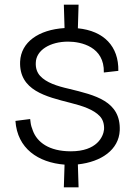

<svg xmlns="http://www.w3.org/2000/svg" viewBox="-20 -692 576 821"><path d="M316 109 313 11C414 0 488 -52 492 -134C497 -260 386 -285 276 -312C223 -324 178 -339 152 -367C139 -381 132 -400 133 -423C134 -478 195 -514 271 -514C327 -514 427 -492 424 -382L486 -389C488 -494 424 -560 313 -571L316 -672H253L256 -572C145 -565 70 -512 66 -429C61 -305 177 -279 282 -252C334 -239 381 -223 407 -195C420 -181 426 -162 425 -139C422 -108 395 -45 283 -45C188 -45 139 -85 121 -132C116 -145 112 -157 111 -167C110 -176 109 -182 109 -183L46 -175C54 -57 143 3 256 12L253 109Z"/></svg>

Font: OSH Darker Grotesque Medium
Style: Regular
Weight: 500
Designer: Gabriel Lam
Foundry: TypeRant
Version: Version 1.000;Glyphs 3.1.1 (3148)